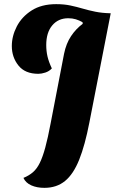

<svg xmlns="http://www.w3.org/2000/svg" viewBox="-20 -724 554 926"><path d="M194 182Q158 182 131 170Q104 158 93 134Q120 123 139 106.5Q158 90 172 61.5Q186 33 198.5 -13Q211 -59 224 -128L289 -465Q299 -514 322.5 -549.5Q346 -585 380 -610L379 -609L378 -617Q362 -626 345.5 -631Q329 -636 309 -636Q261 -636 232 -601.5Q203 -567 203 -507Q203 -478 209 -452Q215 -426 230 -394Q217 -380 198.5 -374Q180 -368 165 -368Q101 -368 69 -408Q37 -448 37 -502Q37 -550 61 -596.5Q85 -643 132.5 -673.5Q180 -704 251 -704Q289 -704 319.5 -697.5Q350 -691 379 -682.5Q408 -674 440 -667.5Q472 -661 513 -660H514L411 -133Q390 -24 362 46Q334 116 293.5 149Q253 182 194 182Z"/></svg>

Font: Sansita Swashed
Style: Bold
Weight: 700
Designer: Pablo Cosgaya
Foundry: Omnibus-Type
Version: Version 1.003; ttfautohint (v1.8.3)